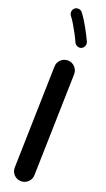

<svg xmlns="http://www.w3.org/2000/svg" viewBox="-209 -1082 650 1177"><g transform="rotate(20 116.0 -493.0)"><path d="M108.4 64.5Q81.5 64 63.2 44.7Q44.9 25.4 45.4 -1.5L62.5 -666Q63 -692.9 82.3 -711.4Q101.6 -730 128.4 -729.5Q155.3 -729 173.8 -709.5Q192.4 -689.9 191.9 -663.1L174.8 1.5Q174.3 28.3 154.8 46.6Q135.3 64.9 108.4 64.5ZM56.6 -1042.5Q67.4 -1050.8 82 -1049.3Q96.7 -1047.9 105 -1036.6Q129.4 -1005.4 154.3 -960.7Q179.2 -916 197.3 -877Q202.6 -864.3 197.3 -850.1Q191.9 -835.9 179.7 -830.6Q167 -824.7 153.1 -830.1Q139.2 -835.4 133.3 -848.1Q122.6 -872.1 107.9 -899.7Q93.3 -927.2 78.1 -952.4Q63 -977.5 50.3 -993.7Q42 -1004.9 43.9 -1019.3Q45.9 -1033.7 56.6 -1042.5Z"/></g></svg>

Font: Mikhak Bold
Style: Regular
Weight: 700
Designer: Amin Abedi
Version: Version 3.3